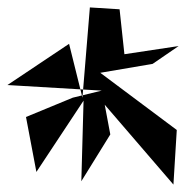

<svg xmlns="http://www.w3.org/2000/svg" viewBox="-42 -773 501 517"><path d="M154 -510 28 -458 56 -310 183 -502 177 -285 255 -411 240 -491 425 -276 434 -423 228 -577 369 -601 439 -649 293 -627 280 -748 200 -753 180 -510 144 -655 -22 -544 232 -529Z"/></svg>

Font: Asimov Silicon
Style: Regular
Weight: 400
Designer: Google
Version: Version 2.000980; 2014